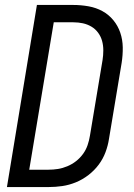

<svg xmlns="http://www.w3.org/2000/svg" viewBox="-20 -755 540 775"><path d="M177 0H8L129 -735H275Q307 -735 337.5 -729.5Q368 -724 393.5 -710Q419 -696 437.5 -673.5Q456 -651 465.5 -623Q475 -595 475.5 -564Q476 -533 471 -501L420 -195Q416 -168 406 -141Q396 -114 378.5 -90.5Q361 -67 337 -48.5Q313 -30 286 -19Q259 -8 231.5 -4Q204 0 177 0ZM98 -70H176Q195 -70 214 -73Q233 -76 252 -84Q271 -92 287 -104.5Q303 -117 315 -133.5Q327 -150 333.5 -169Q340 -188 343 -207L394 -513Q397 -532 397 -552Q397 -572 392 -590Q387 -608 376 -623Q365 -638 349 -647.5Q333 -657 314.5 -661Q296 -665 276 -665H197Z"/></svg>

Font: Iosevka Term Curly
Style: Italic
Weight: 400
Italic angle: -9°
Designer: Belleve Invis
Foundry: Belleve Invis
Version: Version 32.3.0